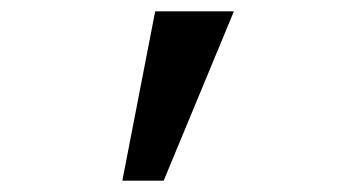

<svg xmlns="http://www.w3.org/2000/svg" viewBox="-20 -167 640 339"><path d="M254 -147H393L269 152H196Z"/></svg>

Font: PlemolJP35 Console
Style: Regular
Weight: 400
Version: v2.0.3; ttfautohint (v1.8.4.7-5d5b-dirty) -l 6 -r 45 -G 200 